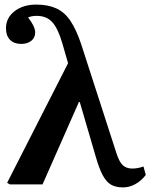

<svg xmlns="http://www.w3.org/2000/svg" viewBox="-20 -802 654 835"><path d="M604 -78 614 -41Q595 -16 569 -1.5Q543 13 515 13Q484 13 463.5 1.5Q443 -10 427 -39.5Q411 -69 396 -122L327 -358H323L165 0H23L11 -7L276 -527L251 -614Q232 -679 207 -706Q182 -733 140 -733Q117 -733 102 -726Q133 -687 133 -661Q133 -638 116 -624.5Q99 -611 72 -611Q41 -611 23.5 -629Q6 -647 6 -679Q6 -724 43 -753Q80 -782 138 -782Q189 -782 225 -765.5Q261 -749 286.5 -711Q312 -673 333 -610L486 -137Q498 -99 513.5 -84Q529 -69 555 -69Q580 -69 604 -78Z"/></svg>

Font: Literata 36pt SemiBold
Style: Regular
Weight: 600
Designer: Latin by Veronika Burian and Jose Scaglione. Greek by Irene Vlachou. Cyrillic by Vera Evstafieva.
Foundry: TypeTogether
Version: Version 3.002